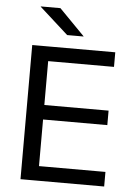

<svg xmlns="http://www.w3.org/2000/svg" viewBox="-57 -868 636 911"><g transform="rotate(5 261.5 -412.5)"><path d="M75.5 0V-639H157.5V0ZM100 0V-69.5H474V0ZM122.5 -291.5V-360.5H463.5V-291.5ZM99.5 -569.5V-639H471V-569.5ZM193.5 -825 314.5 -701.5V-700.5H236.5L100 -823.5V-825Z"/></g></svg>

Font: Anek Gujarati Medium
Style: Regular
Weight: 400
Version: Version 1.003